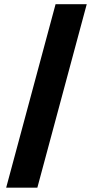

<svg xmlns="http://www.w3.org/2000/svg" viewBox="-20 -781 441 911"><path d="M243.7 -761.2H391.6L157.2 109.4H9.3Z"/></svg>

Font: My Font
Style: Regular
Weight: 500
Designer: Rasmus Andersson
Foundry: rsms
Version: Version 0.001